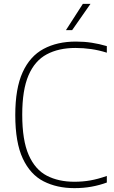

<svg xmlns="http://www.w3.org/2000/svg" viewBox="-20 -964 590 993"><path d="M364.5 9Q274.5 9 205.5 -26.2Q136.5 -61.5 97.8 -144.2Q59 -227 59 -369Q59 -506.5 97 -590Q135 -673.5 205.5 -711.2Q276 -749 372.5 -749Q415.5 -749 454.5 -743Q493.5 -737 532.5 -725.5V-691.5Q491.5 -704.5 451.5 -710.2Q411.5 -716 370 -716Q283.5 -716 221.8 -683Q160 -650 127.5 -574.5Q95 -499 95 -371Q95 -238 128.5 -162.2Q162 -86.5 222.5 -55.2Q283 -24 364.5 -24Q407.5 -24 446.5 -30.8Q485.5 -37.5 532.5 -54V-20Q494.5 -6 453.2 1.5Q412 9 364.5 9ZM321 -808 408.5 -944H448L353 -808Z"/></svg>

Font: Encode Sans Th
Style: Regular
Weight: 100
Designer: Multiple Designers
Foundry: Impallari Type
Version: Version 3.002; ttfautohint (v1.8.3) -l 8 -r 50 -G 200 -x 14 